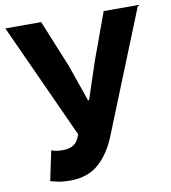

<svg xmlns="http://www.w3.org/2000/svg" viewBox="-84 -816 803 902"><g transform="rotate(-10 317.5 -364.5)"><path d="M178 14Q146 14 123.5 9.5Q101 5 85 0L115 -142Q124 -138 135.5 -135.5Q147 -133 170 -133Q195 -133 213 -141.5Q231 -150 242 -169L253 -193L2 -743H173L265 -518L326 -343H331L389 -518L471 -743H635L403 -167Q371 -83 317.5 -34.5Q264 14 178 14Z"/></g></svg>

Font: Noto Sans TC ExtraBold
Style: Regular
Weight: 800
Designer: Ryoko NISHIZUKA  (kana, bopomofo & ideographs); Paul D. Hunt (Latin, Greek & Cyrillic); Sandoll Communications , Soo-you
Foundry: Adobe
Version: Version 2.004-H2;hotconv 1.0.118;makeotfexe 2.5.65603